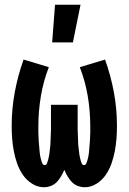

<svg xmlns="http://www.w3.org/2000/svg" viewBox="-20 -778 540 806"><path d="M199 -600 211 -758H318L286 -600ZM164 8Q138 8 114.5 -7Q91 -22 76 -44Q61 -66 52 -91.5Q43 -117 38 -143.5Q33 -170 31 -196.5Q29 -223 29 -250Q29 -321 42 -391Q55 -461 79 -528L185 -496Q162 -437 151.5 -374Q141 -311 141 -247Q141 -241 141 -235Q141 -229 141 -223Q141 -217 141.5 -211Q142 -205 142 -199Q142 -193 142.5 -187Q143 -181 143.5 -175Q144 -169 144.5 -163Q145 -157 145.5 -151Q146 -145 146.5 -139Q147 -133 148 -127Q149 -121 150.5 -115Q152 -109 153.5 -103.5Q155 -98 158 -91.5Q161 -85 167 -85Q174 -85 177 -92Q180 -99 181.5 -105Q183 -111 184.5 -117.5Q186 -124 187 -130.5Q188 -137 188.5 -143.5Q189 -150 190 -156.5Q191 -163 191.5 -169.5Q192 -176 192 -182.5Q192 -189 192.5 -195.5Q193 -202 193 -208.5Q193 -215 193.5 -221.5Q194 -228 194 -234.5Q194 -241 194 -247.5Q194 -254 194 -260V-338H306V-260Q306 -254 306 -247.5Q306 -241 306 -234.5Q306 -228 306.5 -221.5Q307 -215 307 -208.5Q307 -202 307.5 -195.5Q308 -189 308 -182.5Q308 -176 308.5 -169.5Q309 -163 310 -156.5Q311 -150 311.5 -143.5Q312 -137 313 -130.5Q314 -124 315.5 -117.5Q317 -111 318.5 -105Q320 -99 323 -92Q326 -85 333 -85Q339 -85 342 -91.5Q345 -98 346.5 -103.5Q348 -109 349.5 -115Q351 -121 352 -127Q353 -133 353.5 -139Q354 -145 354.5 -151Q355 -157 355.5 -163Q356 -169 356.5 -175Q357 -181 357.5 -187Q358 -193 358 -199Q358 -205 358.5 -211Q359 -217 359 -223Q359 -229 359 -235Q359 -241 359 -247Q359 -311 348.5 -374Q338 -437 315 -496L421 -528Q445 -461 458 -391Q471 -321 471 -250Q471 -223 469 -196.5Q467 -170 462 -143.5Q457 -117 448 -91.5Q439 -66 424 -44Q409 -22 385.5 -7Q362 8 336 8Q321 8 306.5 2.5Q292 -3 281.5 -14Q271 -25 263.5 -38Q256 -51 250 -65Q244 -51 236.5 -38Q229 -25 218.5 -14Q208 -3 193.5 2.5Q179 8 164 8Z"/></svg>

Font: Iosevka SS18 Heavy
Style: Regular
Weight: 900
Monospace: yes
Designer: Belleve Invis
Foundry: Belleve Invis
Version: Version 25.1.1; ttfautohint (v1.8.4)